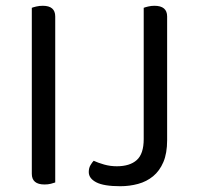

<svg xmlns="http://www.w3.org/2000/svg" viewBox="-20 -633 687 664"><path d="M171 -2Q166 0 156 2.5Q146 5 134 5Q90 5 90 -32V-606Q95 -608 105.5 -610.5Q116 -613 128 -613Q171 -613 171 -576ZM477 -606Q482 -608 492.5 -610.5Q503 -613 514 -613Q558 -613 558 -576V-148Q558 -103 545 -72.5Q532 -42 509.5 -23.5Q487 -5 457.5 3Q428 11 396 11Q339 11 313 -2.5Q287 -16 287 -38Q287 -52 293 -62Q299 -72 304 -77Q319 -70 340 -64Q361 -58 384 -58Q429 -58 453 -79.5Q477 -101 477 -152Z"/></svg>

Font: Baloo Bhai 2
Style: Regular
Weight: 400
Designer: Supriya Tembe, Noopur Datye and Ek Type
Foundry: Ek Type
Version: Version 1.640;PS 1.000;hotconv 16.6.51;makeotf.lib2.5.65220;